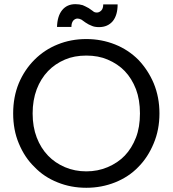

<svg xmlns="http://www.w3.org/2000/svg" viewBox="-20 -892 826 919"><path d="M743.2 -349.1Q743.2 -271 715.8 -206.1Q688 -138.7 642.1 -92.8Q596.7 -45.4 530.8 -19Q465.8 6.8 393.1 6.8Q319.3 6.8 255.9 -19Q190.4 -44.9 145 -92.8Q98.1 -137.7 69.8 -206.1Q43 -270 43 -349.1Q43 -427.7 69.8 -493.2Q97.2 -558.1 145 -606Q193.4 -654.3 255.9 -679.2Q319.3 -705.1 393.1 -705.1Q465.8 -705.1 530.8 -679.2Q594.2 -653.8 642.1 -606Q689 -556.6 715.8 -493.2Q743.2 -426.8 743.2 -349.1ZM136.2 -349.1Q136.2 -284.7 155.8 -233.9Q175.3 -183.1 210 -147Q243.2 -112.3 291 -91.8Q337.9 -71.8 393.1 -71.8Q448.2 -71.8 495.1 -91.8Q544.4 -112.8 577.1 -147Q610.8 -182.1 630.9 -233.9Q649.9 -283.2 649.9 -349.1Q649.9 -414.1 630.9 -464.8Q610.8 -516.6 577.1 -551.8Q544.4 -585.9 495.1 -606.9Q450.7 -626 393.1 -626Q335.4 -626 291 -606.9Q243.2 -586.4 210 -551.8Q175.3 -515.6 155.8 -464.8Q136.2 -412.6 136.2 -349.1ZM252.9 -763.2Q254.4 -814.5 276.9 -842.8Q300.3 -872.1 340.8 -872.1Q359.9 -872.1 376 -867.2Q387.7 -862.3 404.8 -853L424.8 -838.9Q431.6 -832 443.8 -832Q455.1 -832 464.8 -841.8Q474.1 -851.1 474.1 -871.1H543Q543 -819.8 520 -791Q495.6 -762.2 454.1 -762.2Q431.6 -762.2 418 -769Q405.3 -773.4 389.2 -784.2L370.1 -797.9Q359.4 -803.2 351.1 -803.2Q340.3 -803.2 331.1 -793.9Q321.8 -783.2 321.8 -763.2Z"/></svg>

Font: PoppinsZ
Style: Regular
Weight: 400
Designer: Ninad Kale (Devanagari), Jonny Pinhorn (Latin)
Foundry: Indian Type Foundry
Version: Version 3.002;FEAKit 1.0